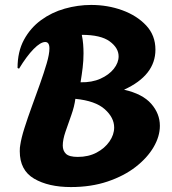

<svg xmlns="http://www.w3.org/2000/svg" viewBox="-20 -750 698 777"><path d="M267 7Q176 7 118 -27Q60 -61 60 -138Q60 -146 60.5 -152.5Q61 -159 62 -163Q66 -191 79 -232Q92 -273 109 -319.5Q126 -366 142 -411Q158 -456 169 -493.5Q180 -531 180 -554Q180 -580 163 -580Q144 -580 116 -551.5Q88 -523 57 -472L51 -475Q51 -541 77 -589Q103 -637 146 -668.5Q189 -700 242 -715Q295 -730 349 -730Q416 -730 475 -708.5Q534 -687 571.5 -647Q609 -607 609 -549Q609 -445 482 -387Q557 -370 592 -330Q627 -290 627 -241Q627 -198 601.5 -154.5Q576 -111 529 -74.5Q482 -38 415.5 -15.5Q349 7 267 7ZM306 -417Q352 -416 386.5 -431.5Q421 -447 440.5 -471.5Q460 -496 460 -522Q460 -556 424 -582.5Q388 -609 311 -609Q315 -590 316.5 -571Q318 -552 318 -534Q318 -505 314.5 -476Q311 -447 306 -417ZM295 -115Q338 -115 371 -132.5Q404 -150 423 -177.5Q442 -205 442 -234Q442 -274 404 -308Q366 -342 285 -350Q281 -319 268.5 -284Q256 -249 245 -217Q234 -185 234 -161Q234 -140 247 -127.5Q260 -115 295 -115Z"/></svg>

Font: Agbalumo
Style: Regular
Weight: 400
Designer: Raphael Alegbeleye
Foundry: Sorkin Type Co.
Version: Version 1.000; ttfautohint (v1.8.4)